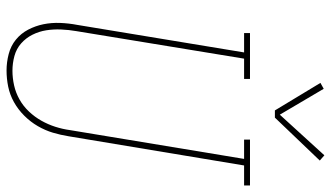

<svg xmlns="http://www.w3.org/2000/svg" viewBox="-232 -770 1010 586"><g transform="rotate(90 273.0 -477.0)"><path d="M195 8Q170 8 145 1.5Q120 -5 101 -20.5Q82 -36 70.5 -58Q59 -80 54 -104.5Q49 -129 50 -155.5Q51 -182 56 -208L140 -717H81V-735H221V-717H159L75 -205Q71 -182 70 -158.5Q69 -135 72.5 -113Q76 -91 86 -71Q96 -51 112.5 -36.5Q129 -22 151 -16Q173 -10 196 -10Q218 -10 240.5 -15Q263 -20 283.5 -31.5Q304 -43 320.5 -60.5Q337 -78 348.5 -98.5Q360 -119 367 -141Q374 -163 377 -185L465 -717H406V-735H546V-717H485L396 -182Q392 -157 385 -133.5Q378 -110 365 -87.5Q352 -65 333 -46Q314 -27 291.5 -14.5Q269 -2 244.5 3Q220 8 195 8ZM339 -811H317L233 -950L251 -960L330 -826L454 -962L470 -948Z"/></g></svg>

Font: Iosevka Curly Slab ThObl
Style: Regular
Weight: 100
Italic angle: -9°
Monospace: yes
Designer: Belleve Invis
Foundry: Belleve Invis
Version: Version 11.0.0; ttfautohint (v1.8.3)